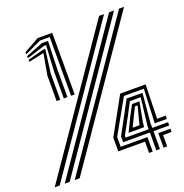

<svg xmlns="http://www.w3.org/2000/svg" viewBox="-230 -927 1009 1053"><g transform="rotate(-20 275.0 -400.5)"><path d="M167.2 -441V-784H110.5L14.2 -738.8L13.5 -751L102.8 -801H188.2V-441ZM125 -441V-598L133.5 -749.2H122.2L15.5 -715.8L14.8 -728L116 -767.2H151L146 -602.5V-441ZM82.8 -441V-589L104.8 -712.2L100.2 -712.5L16.5 -694L16 -706.2L109.2 -731H122L104 -593.5V-441ZM-30.5 0 519.5 -800H548.5L-1.5 0ZM-88.8 0 461.2 -800H490.2L-59.8 0ZM27.8 0 577.8 -800H606.8L56.8 0ZM462 0V-66H306.2V-146L424.2 -360H572.5L567.5 -161.2H617.2V-142.2H546.5L555.5 -341H439.2L327.2 -142V-85H483.2V0ZM504.2 0 504.5 -104H348.5V-138L406 -244.2L448.2 -322.8L540.8 -322L525 -150.5L525.5 -123H617.2V-104H525.5V0ZM369.5 -123H504.5L504 -140L523.2 -303H460L422.8 -231.8L369.5 -134ZM394 -142.2 434.2 -224.8 466 -284.2H509.2L487.8 -171.2L484.5 -142.2ZM424.8 -160.8H465L469.2 -181L492.2 -266.5H476.5L442.5 -198ZM546.5 0V-85H617.2V-66H567.5V0Z"/></g></svg>

Font: Big Shoulders Inline Text Black
Style: Regular
Weight: 900
Designer: Patric King
Foundry: XO Type Co
Version: Version 1.000